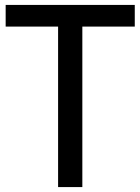

<svg xmlns="http://www.w3.org/2000/svg" viewBox="-20 -760 570 780"><path d="M216 0V-652H3V-740H527.5V-652H314.5V0Z"/></svg>

Font: Encode Sans SC Condensed Medium
Style: Regular
Weight: 500
Width: 3
Designer: Multiple Designers
Foundry: Impallari Type
Version: Version 3.002